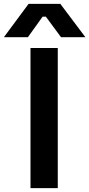

<svg xmlns="http://www.w3.org/2000/svg" viewBox="-67 -980 465 1000"><path d="M78.1 -786.1H-46.9L82 -960H247.1L377.9 -786.1H251L171.9 -893.1H154.8ZM233.9 0H91.8V-730H233.9Z"/></svg>

Font: Sora SemiBold
Style: Regular
Weight: 600
Designer: Jonathan Barnbrook, Julián Moncada
Foundry: Barnbrook Fonts
Version: Version 2.000